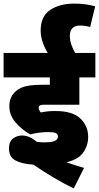

<svg xmlns="http://www.w3.org/2000/svg" viewBox="-20 -916 550 1067"><path d="M245 -182Q222 -182 196 -178.5Q170 -175 148 -169Q103 -194 67.5 -234.5Q32 -275 32 -325Q32 -351 40.5 -372Q49 -393 69 -410Q83 -422 100.5 -429.5Q118 -437 146 -441Q174 -445 219 -445H257V-486H0V-622H510V-486H421V-334H224Q205 -334 199 -328Q195 -324 195 -318Q195 -310 198 -304Q201 -298 207 -291Q226 -295 244 -297Q262 -299 289 -299Q383 -299 426.5 -257.5Q470 -216 470 -155Q470 -108 443 -69Q416 -30 349 -14Q375 -5 400.5 3Q426 11 447 17L390 131Q333 104 275.5 69.5Q218 35 166 -1Q101 -5 65.5 -24.5Q30 -44 30 -91Q30 -130 52.5 -146.5Q75 -163 102 -163Q144 -163 184 -128Q197 -126 207.5 -125.5Q218 -125 227 -125Q270 -125 286 -133.5Q302 -142 302 -157Q302 -170 290.5 -176Q279 -182 245 -182ZM250 -615Q231 -642 218.5 -677.5Q206 -713 206 -746Q206 -825 258.5 -860.5Q311 -896 393 -896Q429 -896 458.5 -891.5Q488 -887 509 -881L481 -766Q454 -774 424 -774Q395 -774 381.5 -758.5Q368 -743 368 -717Q368 -689 379 -661Q390 -633 402 -615Z"/></svg>

Font: Noto Sans SemiCondensed Black
Style: Regular
Weight: 900
Width: 4
Designer: Monotype Design Team
Foundry: Monotype Imaging Inc.
Version: Version 2.013; ttfautohint (v1.8.4.7-5d5b)